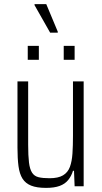

<svg xmlns="http://www.w3.org/2000/svg" viewBox="-20 -906 496 934"><path d="M204 8Q159 8 131.5 -3Q104 -14 89.5 -37Q75 -60 70 -97.5Q65 -135 65 -188V-510H117V-202Q117 -148 121 -115.5Q125 -83 136 -66Q147 -49 167.5 -44Q188 -39 221 -39Q263 -39 286.5 -53Q310 -67 320 -94Q330 -121 332.5 -159.5Q335 -198 335 -245V-510H387V0H343L340 -75H335Q327 -49 311.5 -30Q296 -11 270 -1.5Q244 8 204 8ZM115 -615V-683H169V-615ZM290 -615V-683H343V-615ZM224 -747 148 -881V-886H205L261 -752V-747Z"/></svg>

Font: Saira Condensed Light
Style: Regular
Weight: 300
Width: 3
Designer: Hector Gatti with collaboration of the Omnibus-Type team
Foundry: Omnibus-Type
Version: Version 1.101